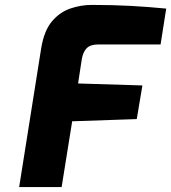

<svg xmlns="http://www.w3.org/2000/svg" viewBox="-20 -762 697 782"><path d="M58 0 148 -567Q160 -638 192 -675.5Q224 -713 267 -727.5Q310 -742 353 -742Q441 -742 513 -738Q585 -734 657 -727L634 -581H381Q348 -581 333 -565.5Q318 -550 313 -520L298 -422L560 -414L537 -277L274 -268L231 0Z"/></svg>

Font: Exo Thin ExtraBold
Style: Italic
Weight: 800
Italic angle: -9°
Version: Version 2.000